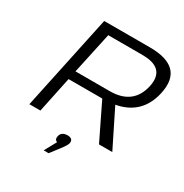

<svg xmlns="http://www.w3.org/2000/svg" viewBox="-196 -822 1124 1175"><g transform="rotate(30 366.0 -234.5)"><path d="M525 -670H202L60 0H138L191 -253H429L552 0H646L517 -260C631 -281 700 -349 725 -462C756 -602 687 -670 525 -670ZM204 -315 267 -607H509C602 -607 668 -573 643 -462C621 -368 559 -315 446 -315ZM277 201H312L370 125C382 109 389 97 393 85V84C398 61 386 48 359 48C331 48 313 60 308 83V85C304 100 309 111 323 117Z"/></g></svg>

Font: LT Wave Light
Style: Italic
Weight: 300
Designer: Daniel Lyons
Version: Version 2.5 (Glyphs App)